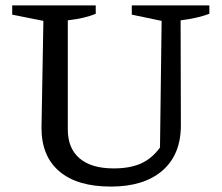

<svg xmlns="http://www.w3.org/2000/svg" viewBox="-20 -678 819 708"><path d="M389 10Q265 10 199 -46Q133 -102 133 -206L140 -601L25 -624V-658H333V-627Q313 -619 288.5 -613Q264 -607 230 -603V-201Q230 -131 273.5 -94Q317 -57 399 -57Q459 -57 499.5 -75Q540 -93 570 -134L576 -601L466 -624V-658H752V-627Q730 -619 704 -613Q678 -607 646 -603L647 -216Q647 -108 579 -49Q511 10 389 10Z"/></svg>

Font: Piazzolla Thin Medium
Style: Regular
Weight: 500
Version: Version 2.005